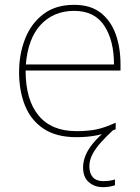

<svg xmlns="http://www.w3.org/2000/svg" viewBox="-20 -558 580 795"><path d="M350 131Q350 160 364.5 176Q379 192 408 192Q422 192 435 190Q448 188 456 185V209Q448 212 435 214.5Q422 217 406 217Q372 217 348 196.5Q324 176 324 135Q324 111 334 86Q344 61 366 34.5Q388 8 424 -22L449 -20Q421 6 398.5 31Q376 56 363 80.5Q350 105 350 131ZM296 10Q213 10 160.5 -25Q108 -60 83.5 -121Q59 -182 59 -259Q59 -334 84 -397.5Q109 -461 159.5 -499.5Q210 -538 287 -538Q355 -538 397 -505Q439 -472 459 -416.5Q479 -361 479 -291V-266H86Q86 -145 139.5 -80Q193 -15 296 -15Q344 -15 378.5 -22Q413 -29 459 -50V-23Q421 -6 382.5 2Q344 10 296 10ZM87 -291H452Q452 -391 411.5 -452Q371 -513 287 -513Q203 -513 149.5 -456.5Q96 -400 87 -291Z"/></svg>

Font: Noto Sans Symbols Thin
Style: Regular
Weight: 250
Version: Version 2.002